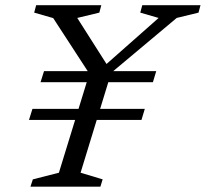

<svg xmlns="http://www.w3.org/2000/svg" viewBox="-20 -702 774 722"><path d="M180 -634 108.5 -654.5 116 -682.5H361L353.5 -654.5L270.5 -634.5L391 -445L366.5 -449L576.5 -634.5L507.5 -654.5L515 -682.5H734L726.5 -654.5L644.5 -634.5L398 -428L283 -52.5L366 -27.5L357.5 0H94.5L103.5 -27.5L201.5 -52.5L316 -425ZM524.5 -292.5 512 -251H89L102 -292.5ZM567.5 -434.5 555 -393H132.5L145.5 -434.5Z"/></svg>

Font: Newsreader
Style: Italic
Weight: 400
Italic angle: -17°
Designer: Hugues Gentile
Foundry: Production Type
Version: Version 1.003